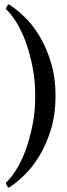

<svg xmlns="http://www.w3.org/2000/svg" viewBox="-20 -749 316 910"><path d="M147 -294Q147 -219 133.5 -153Q120 -87 100 -33.5Q80 20 55 58.5Q30 97 8 117Q7 118 11.5 128Q16 138 21 141Q55 120 94 82.5Q133 45 166 -9Q199 -63 221 -134Q243 -205 243 -294Q243 -384 221 -455Q199 -526 166 -580Q133 -634 94 -671Q55 -708 21 -729Q16 -726 11.5 -716.5Q7 -707 8 -706Q30 -686 55 -647.5Q80 -609 100 -555.5Q120 -502 133.5 -435.5Q147 -369 147 -294Z"/></svg>

Font: Vermiglione SemiBold
Style: Regular
Weight: 600
Version: Version 1.000